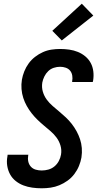

<svg xmlns="http://www.w3.org/2000/svg" viewBox="-20 -1007 540 1035"><path d="M205 8Q179 8 154 4.5Q129 1 106.5 -7.5Q84 -16 65 -31Q46 -46 34.5 -67Q23 -88 19 -113Q15 -138 20 -164Q20 -166 20.5 -168Q21 -170 21 -173H133Q133 -172 132.5 -171Q132 -170 132 -169Q129 -152 132.5 -136Q136 -120 146.5 -108.5Q157 -97 172.5 -92.5Q188 -88 205 -88Q223 -88 241 -93Q259 -98 273.5 -110Q288 -122 297 -139Q306 -156 309 -174Q313 -199 306 -222.5Q299 -246 285 -265Q271 -284 253 -299.5Q235 -315 217 -330Q199 -345 182 -361.5Q165 -378 150.5 -396.5Q136 -415 124.5 -435.5Q113 -456 105.5 -479Q98 -502 96 -527Q94 -552 98 -577Q102 -600 111 -622.5Q120 -645 134.5 -665Q149 -685 169 -700.5Q189 -716 211.5 -726Q234 -736 257.5 -739.5Q281 -743 304 -743Q329 -743 353.5 -739.5Q378 -736 400 -727Q422 -718 440 -703Q458 -688 469 -667.5Q480 -647 483 -622.5Q486 -598 482 -573Q481 -571 481 -569Q481 -567 480 -565H369Q369 -566 369 -567Q369 -568 369 -569Q372 -584 369.5 -599.5Q367 -615 358 -626Q349 -637 334.5 -642Q320 -647 304 -647Q287 -647 270 -641.5Q253 -636 240 -623.5Q227 -611 219 -594.5Q211 -578 208 -562Q204 -536 211 -512.5Q218 -489 232 -470Q246 -451 264 -435.5Q282 -420 300 -405Q318 -390 335 -374Q352 -358 366.5 -339.5Q381 -321 392.5 -300Q404 -279 411.5 -256.5Q419 -234 421 -209Q423 -184 419 -158Q415 -135 405.5 -112Q396 -89 380.5 -68.5Q365 -48 344 -33Q323 -18 300 -8.5Q277 1 253 4.5Q229 8 205 8ZM313 -789 262 -841 421 -987 483 -923Z"/></svg>

Font: Iosevka SS04 Oblique
Style: Bold
Weight: 700
Italic angle: -9°
Monospace: yes
Designer: Belleve Invis
Foundry: Belleve Invis
Version: Version 19.0.0; ttfautohint (v1.8.4)